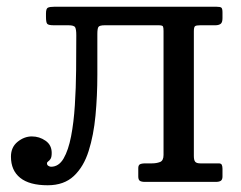

<svg xmlns="http://www.w3.org/2000/svg" viewBox="-20 -540 716 570"><path d="M12.5 -75Q12.5 -34 40 -12Q67.5 10 121.5 10Q170 10 199.2 -17.5Q228.5 -45 243.2 -91.8Q258 -138.5 263.5 -197Q269 -255.5 269 -318Q269 -380.5 269 -439Q269 -455 272.2 -460Q275.5 -465 291.5 -465H450.5Q462 -465 463.8 -461.5Q465.5 -458 465.5 -448V-80Q465.5 -63 455 -59Q444.5 -55 431.5 -55H413.5Q399.5 -55 395 -52Q390.5 -49 390.5 -41V-16Q390.5 -6.5 395.2 -3.2Q400 0 410.5 0H620.5Q631 0 635.8 -3.5Q640.5 -7 640.5 -16V-39Q640.5 -46 638.5 -50.5Q636.5 -55 629.5 -55H574.5Q563.5 -55 559.5 -59.8Q555.5 -64.5 555.5 -77V-447Q555.5 -459.5 559 -462.2Q562.5 -465 574.5 -465H619.5Q629 -465 634.8 -469Q640.5 -473 640.5 -486V-503Q640.5 -514.5 637.2 -517.2Q634 -520 622.5 -520H141.5Q128 -520 122.2 -517.2Q116.5 -514.5 116.5 -500V-490Q116.5 -474 120 -469.5Q123.5 -465 139 -465H183Q200 -465 203.2 -458.8Q206.5 -452.5 206.5 -435.5Q206.5 -386.5 206 -332.5Q205.5 -278.5 202.2 -227.5Q199 -176.5 191 -135.2Q183 -94 168.8 -69.5Q154.5 -45 131.5 -45Q128 -45 123.8 -47.5Q119.5 -50 119.5 -55Q119.5 -58.5 123 -60.8Q126.5 -63 130 -68.2Q133.5 -73.5 133.5 -86Q133.5 -109.5 115.2 -122.2Q97 -135 74.5 -135Q52 -135 32.2 -119Q12.5 -103 12.5 -75Z"/></svg>

Font: Besley
Style: Regular
Weight: 400
Designer: Owen Earl
Foundry: indestructible type*
Version: Version 4.000